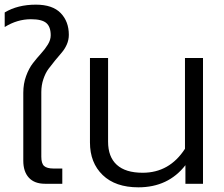

<svg xmlns="http://www.w3.org/2000/svg" viewBox="-20 -782 954 817"><path d="M171.9 0Q126.5 0 102.8 -25.9Q79.1 -51.8 79.1 -98.1V-387.2Q79.1 -425.8 91.1 -458.5Q103 -491.2 120.1 -513.2Q137.2 -535.2 154.5 -554.2Q171.9 -573.2 183.8 -592.8Q195.8 -612.3 195.8 -631.8Q195.8 -668 177 -684.1Q158.2 -700.2 111.8 -700.2Q53.2 -700.2 0 -667V-729Q55.2 -762.2 132.8 -762.2Q203.6 -762.2 238.3 -726.3Q272.9 -690.4 272.9 -633.8Q272.9 -612.3 264.2 -592.5Q255.4 -572.8 242.4 -557.9Q229.5 -543 214.4 -524.7Q199.2 -506.3 186.3 -488.8Q173.3 -471.2 164.6 -445.3Q155.8 -419.4 155.8 -390.1V-115.2Q155.8 -86.4 167.7 -75.7Q179.7 -64.9 208 -64.9H245.1V0Z M568.8 15.1Q471.2 15.1 417 -37.1Q362.8 -89.4 362.8 -175.8V-535.2H439.9V-179.2Q439.9 -114.3 477.1 -80.6Q514.2 -46.9 586.9 -46.9Q701.2 -46.9 767.1 -148.9V-535.2H843.8V0H769V-79.1Q695.8 15.1 568.8 15.1Z"/></svg>

Font: Prompt Light
Style: Regular
Weight: 300
Designer: Katatrad Team
Foundry: CadsonDemak
Version: Version 1.000;PS 001.000;hotconv 1.0.88;makeotf.lib2.5.64775